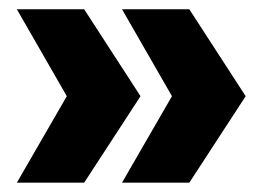

<svg xmlns="http://www.w3.org/2000/svg" viewBox="-20 -473 551 411"><path d="M16.1 -82ZM160.2 -82H16.1L123 -267.1L16.1 -453.1H160.2L280.8 -267.1ZM385.3 -82H241.2L348.1 -267.1L241.2 -453.1H385.3L505.9 -267.1Z"/></svg>

Font: Argentum Sans
Style: Bold
Weight: 700
Designer: Julieta Ulanovsky (Modified by Cristiano Sobral)
Foundry: Julieta Ulanovsky
Version: Version 1.000; ttfautohint (v1.5.65-e2d9)